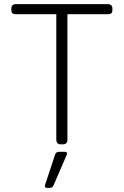

<svg xmlns="http://www.w3.org/2000/svg" viewBox="-20 -700 600 931"><path d="M253 -23V-631H58Q46 -631 40.5 -635.5Q35 -640 35 -651V-658Q35 -680 58 -680H502Q525 -680 525 -658V-651Q525 -640 519.5 -635.5Q514 -631 502 -631H307V-23Q307 0 284 0H276Q253 0 253 -23ZM198 203Q198 198 199 195L247 50Q250 42 254.5 39Q259 36 269 36H293Q305 36 305 44L303 52L239 200Q236 206 231.5 208.5Q227 211 219 211H207Q198 211 198 203Z"/></svg>

Font: Mitr ExtraLight
Style: Regular
Weight: 275
Designer: Thanarat Vachiruckul
Foundry: Cadson Demak Co.,Ltd.
Version: Version 1.001